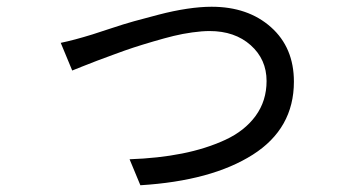

<svg xmlns="http://www.w3.org/2000/svg" viewBox="-20 -526 1040 569"><path d="M160 -399Q199 -407 254 -424Q261 -426 304.5 -440.5Q348 -455 377 -463Q406 -471 450 -482.5Q494 -494 534 -500Q574 -506 607 -506Q715 -506 783 -445.5Q851 -385 851 -284Q851 -145 729 -67.5Q607 10 396 23L364 -54Q449 -57 519.5 -71Q590 -85 647.5 -111.5Q705 -138 737.5 -182.5Q770 -227 770 -286Q770 -350 723 -392Q676 -434 601 -434Q579 -434 550 -430Q521 -426 494.5 -419.5Q468 -413 434 -403Q400 -393 375.5 -385Q351 -377 317.5 -364.5Q284 -352 267.5 -346Q251 -340 224 -329Q197 -318 194 -317Z"/></svg>

Font: Noto Sans SC
Style: Regular
Weight: 400
Designer: Ryoko NISHIZUKA  (kana, bopomofo & ideographs); Paul D. Hunt (Latin, Greek & Cyrillic); Sandoll Communications , Soo-you
Foundry: Adobe
Version: Version 2.002;hotconv 1.0.116;makeotfexe 2.5.65601